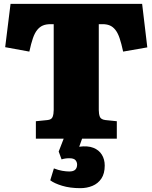

<svg xmlns="http://www.w3.org/2000/svg" viewBox="-20 -723 795 1001"><path d="M399 258Q345 258 304 245.5Q263 233 242 217L261 155Q284 164 304.5 167.5Q325 171 341 171Q363 171 372.5 161.5Q382 152 382 135Q382 122 373.5 112Q365 102 341 102Q330 102 320 103.5Q310 105 301 108L286 67L312 0H167V-91L227 -97Q249 -99 254.5 -114Q260 -129 260 -150V-597H244Q220 -597 203.5 -590Q187 -583 174 -567Q161 -551 151.5 -523.5Q142 -496 133 -454L7 -477L35 -703H721L748 -476L622 -454Q613 -496 603.5 -524Q594 -552 581 -568Q568 -584 552 -590.5Q536 -597 515 -597H495V-149Q495 -129 500.5 -114.5Q506 -100 530 -97L589 -91V0H408L393 42Q437 36 466.5 47.5Q496 59 511 83.5Q526 108 526 140Q526 182 508.5 208Q491 234 462 246Q433 258 399 258Z"/></svg>

Font: Literata 18pt Black
Style: Regular
Weight: 900
Designer: Latin by Veronika Burian and Jose Scaglione. Greek by Irene Vlachou. Cyrillic by Vera Evstafieva.
Foundry: TypeTogether
Version: Version 3.103;gftools[0.9.29]